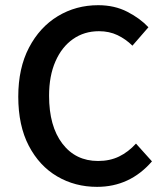

<svg xmlns="http://www.w3.org/2000/svg" viewBox="-20 -707 633 739"><path d="M353.5 12.2Q268.6 12.2 200 -28.1Q131.3 -68.4 90.8 -146Q50.3 -223.6 50.3 -335Q50.3 -444.8 91.6 -523.7Q132.8 -602.5 202.6 -644.8Q272.5 -687 357.9 -687Q420.9 -687 470.2 -661.6Q519.5 -636.2 551.3 -602.1L489.7 -531.2Q463.9 -556.6 432.1 -571.8Q400.4 -586.9 360.8 -586.9Q304.2 -586.9 261 -556.6Q217.8 -526.4 193.4 -470.7Q168.9 -415 168.9 -338.4Q168.9 -221.2 220 -154.3Q271 -87.4 357.4 -87.4Q402.8 -87.4 438.5 -104.7Q474.1 -122.1 503.4 -154.3L564.9 -85.9Q480 12.2 353.5 12.2Z"/></svg>

Font: Akatab
Style: Bold
Weight: 700
Designer: SIL Global
Foundry: SIL Global
Version: Version 4.100